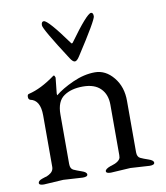

<svg xmlns="http://www.w3.org/2000/svg" viewBox="-76 -721 680 788"><g transform="rotate(-10 263.5 -327.0)"><path d="M236.8 -490.2Q148.9 -626 148.9 -641.6Q148.9 -657.2 159.2 -657.2Q176.8 -656.7 253.9 -549.8Q256.8 -544.9 261.2 -549.8Q338.4 -656.7 356 -657.2Q365.2 -657.2 365.2 -641.6Q365.2 -626 276.9 -490.2Q265.6 -472.2 256.8 -472.2Q248 -472.2 236.8 -490.2ZM326.2 -23.9Q327.1 -23.9 330.1 -24.9Q363.3 -34.7 368.2 -51.8Q369.1 -56.6 369.1 -62V-272Q369.1 -314.9 344.2 -339.8Q319.3 -365.2 270.5 -365.2Q221.7 -365.2 191.4 -344.2Q160.2 -323.2 160.2 -268.1V-62Q160.2 -42 172.9 -36.1Q185.5 -30.3 205.6 -23.4Q226.1 -16.6 226.1 -6.8Q226.1 2.9 206.1 2.9L125 -2L43.9 2.9Q23.9 2.9 23.9 -6.3Q23.9 -15.6 40.5 -21.5Q57.1 -27.3 59.6 -27.3Q62 -28.3 69.8 -32.2Q89.8 -43 89.8 -62V-276.9Q89.8 -340.8 48.8 -349.1Q41 -351.6 41 -362.3Q41 -373 47.9 -374Q99.6 -386.2 158.2 -429.2Q159.2 -430.2 161.6 -430.2Q164.1 -430.2 167 -420.9L160.2 -356Q160.2 -349.1 161.1 -348.1Q189 -371.1 236.3 -392.6Q284.2 -414.1 329.1 -414.1Q374 -414.1 406.7 -374Q439.5 -334 439 -274.9V-62Q439 -42 451.7 -36.1Q463.9 -30.3 484.4 -23.4Q504.9 -16.6 504.9 -6.8Q504.9 2.9 484.9 2.9L404.8 -2L323.2 2.9Q303.2 2.9 303.2 -6.3Q303.2 -15.6 326.2 -23.9Z"/></g></svg>

Font: EBGaramond
Style: Regular
Weight: 400
Version: Version 000.012g